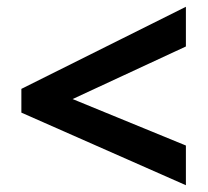

<svg xmlns="http://www.w3.org/2000/svg" viewBox="-20 -645 612 566"><path d="M528 -99 43 -313V-383L528 -625V-508L194 -353L528 -216Z"/></svg>

Font: Noto Sans New Tai Lue
Style: Bold
Weight: 700
Version: Version 2.003